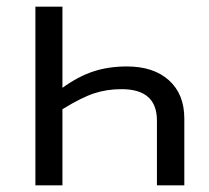

<svg xmlns="http://www.w3.org/2000/svg" viewBox="-20 -555 625 575"><path d="M532 -200Q532 -273 486 -314.5Q440 -356 360 -356Q305 -356 259.5 -341Q214 -326 167 -292V-535H86V0H167V-228Q224 -263 262 -275.5Q300 -288 344 -288Q450 -288 450 -194V0H532Z"/></svg>

Font: OpenSansMMV
Style: Regular
Weight: 400
Designer: Steve Matteson
Foundry: Ascender Corporation
Version: Version 4.000